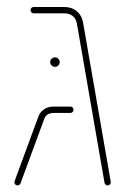

<svg xmlns="http://www.w3.org/2000/svg" viewBox="-20 -539 366 562"><path d="M285.9 -4.1 205.2 -469.3Q202.6 -484.1 193 -492Q183.3 -500 168.1 -500H78.5Q74.8 -500 72 -502.8Q69.3 -505.6 69.3 -509.3Q69.3 -513.3 72 -515.9Q74.8 -518.5 78.5 -518.5H168.1Q190 -518.5 204.8 -506.1Q219.6 -493.7 223.3 -472.2L304.1 -7.4Q304.8 -3 302 0.4Q299.3 3.7 295.2 3.7Q291.5 3.7 289.1 1.5Q286.7 -0.7 285.9 -4.1ZM22.6 -8.5 92.2 -197.4Q97 -210.4 108.5 -218.7Q120 -227 136.3 -227H185.9Q190 -227 192.6 -224.4Q195.2 -221.9 195.2 -217.8Q195.2 -214.1 192.6 -211.3Q190 -208.5 185.9 -208.5H136.3Q127 -208.5 119.8 -204.1Q112.6 -199.6 109.6 -191.1L40 -2.2Q38.9 0.4 36.7 2Q34.4 3.7 31.5 3.7Q26.3 3.7 23.7 -0.4Q21.1 -4.4 22.6 -8.5ZM127 -357.4Q127 -363 131.1 -367Q135.2 -371.1 141.1 -371.1Q146.7 -371.1 150.7 -367Q154.8 -363 154.8 -357.4Q154.8 -351.5 150.7 -347.4Q146.7 -343.3 141.1 -343.3Q135.2 -343.3 131.1 -347.4Q127 -351.5 127 -357.4Z"/></svg>

Font: 26F Galaxy Hebrew Hairline
Style: Regular
Weight: 50
Designer: C₂₉H₂₅N₃O₅
Version: Version 1.000